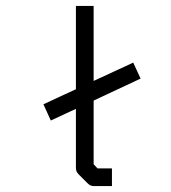

<svg xmlns="http://www.w3.org/2000/svg" viewBox="-20 -679 580 650"><path d="M152 -271 127 -326 237 -377V-659H297V-405L431 -467L456 -413L297 -338.5V-123L310 -109H359V-49H298Q286 -49 277 -58L246 -89Q237 -98 237 -110V-310.5Z"/></svg>

Font: IBM 3270
Style: Regular
Weight: 400
Monospace: yes
Version: Version 2.3.1